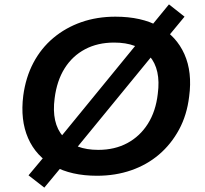

<svg xmlns="http://www.w3.org/2000/svg" viewBox="-20 -791 934 875"><path d="M422 10Q305 10 224.5 -34.5Q144 -79 108 -161.5Q72 -244 86 -355Q97 -438 132 -504.5Q167 -571 223 -618Q279 -665 350.5 -690Q422 -715 506 -715Q625 -715 704.5 -670.5Q784 -626 820.5 -544Q857 -462 842 -351Q832 -267 796 -200.5Q760 -134 705 -87Q650 -40 578 -15Q506 10 422 10ZM428 -108Q503 -108 560.5 -139Q618 -170 654 -227Q690 -284 699 -363Q714 -475 661 -536Q608 -597 500 -597Q425 -597 367.5 -566.5Q310 -536 274.5 -479.5Q239 -423 229 -343Q214 -230 267.5 -169Q321 -108 428 -108ZM182 64 110 8 202 -102 247 -155 615 -605 659 -660 750 -771 821 -715 730 -605 685 -551 317 -102 274 -47Z"/></svg>

Font: Nunito Sans 10pt SemiExpanded
Style: Bold Italic
Weight: 700
Width: 6
Italic angle: -9°
Designer: Vernon Adams
Foundry: Vernon Adams
Version: Version 3.101;gftools[0.9.27]